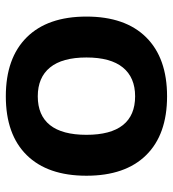

<svg xmlns="http://www.w3.org/2000/svg" viewBox="12 -582 580 643"><g transform="rotate(90 301.5 -260.0)"><path d="M302 10Q174 10 104.5 -60Q35 -130 35 -260Q35 -390 104.5 -460Q174 -530 302 -530Q430 -530 499 -460Q568 -390 568 -260Q568 -130 499 -60Q430 10 302 10ZM302 -97Q366 -97 398.5 -138Q431 -179 431 -260Q431 -341 398.5 -382Q366 -423 302 -423Q239 -423 205.5 -382Q172 -341 172 -260Q172 -179 205.5 -138Q239 -97 302 -97Z"/></g></svg>

Font: M PLUS 1 Thin
Style: Bold
Weight: 700
Version: Version 1.001